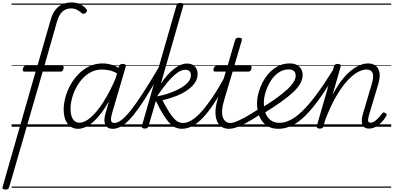

<svg xmlns="http://www.w3.org/2000/svg" viewBox="-95 -1039 3227 1574"><path d="M255 -452 -20 496Q-23 506 -29.5 510.5Q-36 515 -50 515Q-61 515 -69.5 510Q-78 505 -74 494L197 -452H104Q97 -452 93 -458Q89 -464 93 -476Q98 -500 115 -500H212L319 -872Q334 -926 359 -958Q384 -990 418 -1004.5Q452 -1019 492 -1019Q535 -1019 567 -1001.5Q599 -984 613 -964Q620 -955 617.5 -947.5Q615 -940 607 -933Q599 -926 591 -926Q583 -926 575 -931Q560 -946 537.5 -958Q515 -970 488 -970Q446 -970 417.5 -945Q389 -920 371 -858L269 -500H415Q431 -500 426 -477Q419 -452 404 -452ZM0 490H366V500H0ZM0 -20H366V0H0ZM0 -505H366V-500H0ZM0 -1010H366V-1000H0Z M544 17Q509 17 482.5 -2Q456 -21 441.5 -56.5Q427 -92 427 -141Q427 -186 440.5 -238Q454 -290 481 -339.5Q508 -389 547 -430Q586 -471 636 -495Q686 -519 748 -519Q784 -519 823.5 -507Q863 -495 895 -472L883 -427Q840 -454 805 -461.5Q770 -469 740 -469Q693 -469 653 -449Q613 -429 581.5 -394.5Q550 -360 528 -317.5Q506 -275 494.5 -230.5Q483 -186 483 -146Q483 -113 491 -87.5Q499 -62 516 -47.5Q533 -33 557 -33Q598 -33 647.5 -75Q697 -117 751 -200.5Q805 -284 858 -408L877 -367Q819 -235 762 -150Q705 -65 650.5 -24Q596 17 544 17ZM831 17Q805 17 789.5 7.5Q774 -2 767 -19Q760 -36 761 -60.5Q762 -85 771 -114L881 -495Q884 -506 891 -510.5Q898 -515 911 -515Q928 -515 933.5 -508Q939 -501 935 -490L825 -115Q812 -70 815.5 -50.5Q819 -31 844 -31Q854 -31 858 -23.5Q862 -16 861 -7Q860 2 852.5 9.5Q845 17 831 17ZM366 490H1001V500H366ZM366 -20H1001V0H366ZM366 -505H1001V-500H366ZM366 -1010H1001V-1000H366Z M831 17Q820 17 815 9.5Q810 2 811.5 -7Q813 -16 821 -23.5Q829 -31 844 -31Q869 -31 901.5 -55.5Q934 -80 976.5 -133.5Q1019 -187 1076 -274.5Q1133 -362 1208 -489Q1213 -499 1222.5 -498Q1232 -497 1238 -490Q1244 -483 1238 -473Q1162 -338 1103 -244.5Q1044 -151 997 -93.5Q950 -36 909.5 -9.5Q869 17 831 17ZM1001 490V500ZM1001 -20V0ZM1001 -505V-500ZM1001 -1010V-1000Z M1394 17Q1371 17 1348 8Q1325 -1 1300.5 -25Q1276 -49 1247 -94Q1218 -139 1183 -212L1122 -4Q1119 6 1112.5 10.5Q1106 15 1092 15Q1080 15 1072 10Q1064 5 1068 -6L1352 -995Q1356 -1006 1362.5 -1010.5Q1369 -1015 1383 -1015Q1394 -1015 1400 -1012.5Q1406 -1010 1408 -1005Q1410 -1000 1407 -991L1224 -354Q1277 -432 1332.5 -475Q1388 -518 1438 -518Q1481 -518 1503 -493.5Q1525 -469 1525 -434Q1525 -399 1508 -369.5Q1491 -340 1462 -316Q1433 -292 1396.5 -273Q1360 -254 1318.5 -240.5Q1277 -227 1237 -217Q1269 -155 1293.5 -117.5Q1318 -80 1337 -61.5Q1356 -43 1373 -37Q1390 -31 1407 -31Q1418 -31 1422 -23.5Q1426 -16 1424 -7Q1422 2 1414.5 9.5Q1407 17 1394 17ZM1193 -249Q1242 -258 1291 -274.5Q1340 -291 1380.5 -314Q1421 -337 1445.5 -364Q1470 -391 1470 -423Q1470 -444 1458.5 -455.5Q1447 -467 1423 -467Q1391 -467 1353.5 -438.5Q1316 -410 1275.5 -361.5Q1235 -313 1194 -251ZM1001 490H1565V500H1001ZM1001 -20H1565V0H1001ZM1001 -505H1565V-500H1001ZM1001 -1010H1565V-1000H1001Z M1395 17Q1384 17 1379 9.5Q1374 2 1375.5 -7Q1377 -16 1385 -23.5Q1393 -31 1408 -31Q1437 -31 1473 -51.5Q1509 -72 1551.5 -118Q1594 -164 1646 -240.5Q1698 -317 1759 -429Q1765 -439 1774 -438Q1783 -437 1788.5 -429.5Q1794 -422 1788 -411Q1723 -289 1669.5 -206.5Q1616 -124 1569.5 -75Q1523 -26 1480 -4.5Q1437 17 1395 17ZM1565 490V500ZM1565 -20V0ZM1565 -505V-500ZM1565 -1010V-1000Z M1784 17Q1744 17 1719 -1.5Q1694 -20 1682 -52Q1670 -84 1671.5 -127.5Q1673 -171 1688 -221L1756 -452H1669Q1659 -452 1656 -458.5Q1653 -465 1656 -477Q1660 -489 1666 -494.5Q1672 -500 1682 -500H1771L1832 -710Q1836 -721 1842.5 -725.5Q1849 -730 1863 -730Q1879 -730 1885 -724Q1891 -718 1887 -707L1826 -500H1953Q1964 -500 1966.5 -494Q1969 -488 1966 -476Q1963 -463 1957 -457.5Q1951 -452 1940 -452H1812L1743 -220Q1728 -170 1726 -134Q1724 -98 1732.5 -75.5Q1741 -53 1757 -42Q1773 -31 1793 -31Q1803 -31 1808 -23.5Q1813 -16 1812.5 -7Q1812 2 1805 9.5Q1798 17 1784 17ZM1565 490H1953V500H1565ZM1565 -20H1953V0H1565ZM1565 -505H1953V-500H1565ZM1565 -1010H1953V-1000H1565Z M1782 17Q1771 17 1766 9.5Q1761 2 1762.5 -7Q1764 -16 1772 -23.5Q1780 -31 1795 -31Q1812 -31 1840 -41.5Q1868 -52 1913.5 -77Q1959 -102 2029 -147Q2037 -152 2044 -149Q2051 -146 2055 -138Q2059 -130 2057 -121Q2055 -112 2046 -106Q1973 -58 1923 -31Q1873 -4 1839.5 6.5Q1806 17 1782 17ZM1952 490V500ZM1952 -20V0ZM1952 -505V-500ZM1952 -1010V-1000Z M2045 -152Q2113 -193 2165.5 -230.5Q2218 -268 2254.5 -301Q2291 -334 2310 -363.5Q2329 -393 2329 -418Q2329 -444 2314.5 -457Q2300 -470 2271 -470Q2226 -470 2188 -443.5Q2150 -417 2123.5 -374.5Q2097 -332 2082.5 -284.5Q2068 -237 2068 -195Q2068 -157 2076.5 -127Q2085 -97 2101.5 -76Q2118 -55 2141.5 -43.5Q2165 -32 2195 -32Q2204 -32 2207.5 -24.5Q2211 -17 2209.5 -7.5Q2208 2 2202 9.5Q2196 17 2187 17Q2127 17 2088.5 -11.5Q2050 -40 2031 -87Q2012 -134 2012 -191Q2012 -243 2031 -300.5Q2050 -358 2084.5 -407.5Q2119 -457 2168.5 -488Q2218 -519 2279 -519Q2317 -519 2340.5 -505.5Q2364 -492 2375 -470.5Q2386 -449 2386 -424Q2386 -389 2366 -353.5Q2346 -318 2306 -281Q2266 -244 2206 -201.5Q2146 -159 2065 -109ZM1953 490H2441V500H1953ZM1953 -20H2441V0H1953ZM1953 -505H2441V-500H1953ZM1953 -1010H2441V-1000H1953Z M2186 17Q2177 17 2173 9.5Q2169 2 2170 -7.5Q2171 -17 2177 -24.5Q2183 -32 2194 -32Q2237 -32 2282 -53.5Q2327 -75 2379.5 -124.5Q2432 -174 2495 -258Q2558 -342 2636 -467Q2640 -475 2648.5 -472Q2657 -469 2663 -462Q2669 -455 2665 -446Q2588 -319 2524.5 -230.5Q2461 -142 2405 -87.5Q2349 -33 2295.5 -8Q2242 17 2186 17ZM2440 490V500ZM2440 -20V0ZM2440 -505V-500ZM2440 -1010V-1000Z M2930 15Q2907 15 2893.5 5.5Q2880 -4 2874.5 -21Q2869 -38 2871 -61Q2873 -84 2882 -112L2951 -345Q2964 -387 2964 -414Q2964 -441 2950 -455Q2936 -469 2908 -469Q2876 -469 2835.5 -446.5Q2795 -424 2750 -374.5Q2705 -325 2659 -245.5Q2613 -166 2570 -52L2557 -4Q2554 6 2547.5 10.5Q2541 15 2526 15Q2514 15 2506.5 10Q2499 5 2502 -6L2643 -495Q2647 -506 2653 -510.5Q2659 -515 2672 -515Q2689 -515 2695 -509Q2701 -503 2697 -491L2631 -260Q2668 -332 2706.5 -381Q2745 -430 2783 -460.5Q2821 -491 2856 -505Q2891 -519 2921 -519Q2959 -519 2984 -501Q3009 -483 3016 -444Q3023 -405 3004 -343L2932 -102Q2925 -78 2923 -62.5Q2921 -47 2926 -40Q2931 -33 2942 -33Q2959 -33 2975.5 -44.5Q2992 -56 3008.5 -73.5Q3025 -91 3038 -109Q3044 -117 3049.5 -117.5Q3055 -118 3063 -113Q3074 -106 3075 -99.5Q3076 -93 3071 -87Q3060 -67 3039 -43Q3018 -19 2990 -2Q2962 15 2930 15ZM2441 490H3112V500H2441ZM2441 -20H3112V0H2441ZM2441 -505H3112V-500H2441ZM2441 -1010H3112V-1000H2441Z"/></svg>

Font: Playwrite AU NSW Guides
Style: Regular
Weight: 400
Designer: Veronika Burian, José Scaglione
Foundry: TypeTogether
Version: Version 1.003